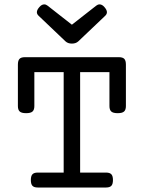

<svg xmlns="http://www.w3.org/2000/svg" viewBox="-20 -834 640 854"><path d="M540 -546.4V-362.3Q540 -345.2 531.7 -337.9Q523.4 -330.6 503.4 -330.6Q483.4 -330.6 475.1 -337.9Q466.8 -345.2 466.8 -362.3V-513.2H336.4V-66.4H451.7Q468.3 -66.4 475.3 -58.8Q482.4 -51.3 482.4 -33.2Q482.4 -15.1 475.3 -7.6Q468.3 0 451.7 0H147.9Q131.3 0 124.3 -7.6Q117.2 -15.1 117.2 -33.2Q117.2 -51.3 124.3 -58.8Q131.3 -66.4 147.9 -66.4H263.2V-513.2H132.8V-362.3Q132.8 -345.2 124.5 -337.9Q116.2 -330.6 96.2 -330.6Q76.2 -330.6 67.9 -337.9Q59.6 -345.2 59.6 -362.3V-546.4Q59.6 -564.5 66.7 -572Q73.7 -579.6 90.3 -579.6H509.3Q525.9 -579.6 533 -572Q540 -564.5 540 -546.4ZM271.5 -649.9 151.9 -763.7Q144 -771 144 -779.8Q144 -790 155.3 -802.7Q165.5 -814.5 176.8 -814.5Q184.6 -814.5 191.9 -808.6L299.8 -724.1L407.7 -808.6Q415 -814.5 422.9 -814.5Q434.1 -814.5 444.3 -802.7Q455.6 -790 455.6 -779.8Q455.6 -771 447.8 -763.7L328.1 -649.9Q317.4 -640.1 299.8 -640.1Q282.2 -640.1 271.5 -649.9Z"/></svg>

Font: Courier Prime
Style: Regular
Weight: 400
Designer: Alan Dague-Greene, Quote-Unquote Apps
Foundry: Quote-Unquote Apps
Version: Version 3.018